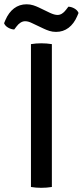

<svg xmlns="http://www.w3.org/2000/svg" viewBox="-52 -894 396 918"><path d="M96 -683Q106.5 -685 120.2 -686Q134 -687 145 -687Q157.5 -687 171 -686Q184.5 -685 196 -683V0Q184.5 2 171 3Q157.5 4 145 4Q134 4 120.2 3Q106.5 2 96 0ZM101 -783.5Q92 -788 84.2 -790.2Q76.5 -792.5 68 -792.5Q57 -792.5 46.2 -785.8Q35.5 -779 27.5 -768L16 -753Q1.5 -753.5 -13 -761.8Q-27.5 -770 -32.5 -783L-26 -798.5Q-10.5 -834.5 15.2 -854Q41 -873.5 75 -873.5Q92 -873.5 106.8 -868.8Q121.5 -864 133 -858.5L187 -832.5Q208.5 -822.5 223 -822.5Q245 -822.5 263.5 -847L275 -862Q290 -861.5 304.2 -853.2Q318.5 -845 323.5 -832L317 -816.5Q301.5 -780.5 275.8 -761Q250 -741.5 216 -741.5Q199 -741.5 184.2 -746.2Q169.5 -751 158 -756.5Z"/></svg>

Font: Signika Negative SC
Style: Regular
Weight: 400
Designer: Anna Giedryś
Foundry: Anna Giedryś
Version: Version 2.000; ttfautohint (v1.8.3) -l 8 -r 50 -G 200 -x 9 -